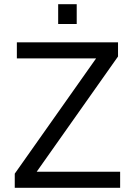

<svg xmlns="http://www.w3.org/2000/svg" viewBox="-20 -891 640 911"><path d="M50 0V-67L436 -614H60V-690H540V-623L154 -76H550V0ZM256 -777V-871H344V-777Z"/></svg>

Font: Oxanium ExtraLight
Style: Regular
Weight: 400
Version: Version 2.000